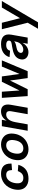

<svg xmlns="http://www.w3.org/2000/svg" viewBox="1461 -2017 756 3718"><g transform="rotate(-90 1839.0 -158.0)"><path d="M234 16C355 16 461 -27 507 -181L385 -191C356 -115 315 -84 251 -84C165 -84 135 -147 153 -248C169 -343 225 -416 310 -416C379 -416 403 -378 405 -303L530 -313C538 -469 450 -516 328 -516C199 -516 60 -430 28 -247C-4 -65 105 16 234 16Z M807 16C934 16 1074 -67 1106 -249C1139 -431 1028 -516 901 -516C775 -516 634 -431 602 -249C570 -67 681 16 807 16ZM726 -249C745 -353 800 -416 884 -416C967 -416 1001 -353 982 -249C965 -146 908 -84 825 -84C742 -84 709 -146 726 -249Z M1543 -318 1487 0H1611L1669 -329C1691 -452 1641 -516 1544 -516C1460 -516 1400 -475 1362 -406L1378 -500H1254L1166 0H1290L1333 -242V-240C1356 -370 1418 -416 1478 -416C1518 -416 1558 -402 1543 -318Z M1837 0H1970L2139 -342L2186 0H2319L2529 -500H2409L2266 -158L2218 -500H2114L1946 -159L1922 -500H1803Z M2688 15C2772 15 2835 -38 2869 -103L2851 0H2970L3026 -316C3051 -456 2980 -516 2843 -516C2666 -516 2604 -407 2593 -351L2716 -341C2724 -381 2759 -416 2825 -416C2869 -416 2907 -405 2911 -370C2916 -313 2862 -312 2799 -302C2674 -282 2569 -249 2548 -132C2532 -39 2601 15 2688 15ZM2675 -143C2681 -179 2715 -205 2776 -216C2839 -227 2878 -240 2898 -263L2892 -230C2875 -136 2802 -85 2736 -85C2696 -85 2668 -106 2675 -143Z M3141 200H3266L3678 -500H3552L3346 -148L3257 -500H3132L3258 0Z"/></g></svg>

Font: Uncut Sans Semibold
Style: Italic
Weight: 600
Italic angle: -10°
Designer: Kasper Nordkvist
Foundry: Uncut Type
Version: Version 1.111;FEAKit 1.0